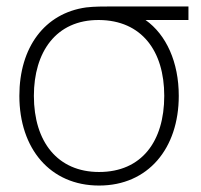

<svg xmlns="http://www.w3.org/2000/svg" viewBox="-20 -560 624 595"><path d="M287 15C439 15 534 -100 534 -263C534 -367 495.5 -452.5 431 -498H564V-540H327C303 -540 271 -540 247 -537C118 -519 40 -413 40 -263C40 -100 135 15 287 15ZM287 -27C159 -27 85 -120 85 -263C85 -398 153 -499 287 -498C419 -497 489 -402 489 -263C489 -122 419 -27 287 -27Z"/></svg>

Font: Hauora ExtraLight
Style: Regular
Weight: 200
Designer: Mikhail Sharanda
Foundry: WCYS & Co.
Version: Version 1.010